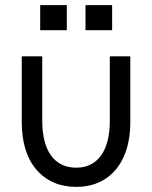

<svg xmlns="http://www.w3.org/2000/svg" viewBox="-20 -720 594 750"><path d="M489 -500H409V-249Q409 -160 374.5 -112.5Q340 -65 278 -65Q214 -65 179.5 -112.5Q145 -160 145 -249V-500H65V-244Q65 -123 123 -56.5Q181 10 278 10Q342 10 389.5 -20Q437 -50 463 -107Q489 -164 489 -244ZM241 -700V-602H137V-700ZM418 -700V-602H314V-700Z"/></svg>

Font: Syne
Style: Regular
Weight: 400
Designer: Lucas Descroix
Foundry: Bonjour Monde
Version: Version 2.200